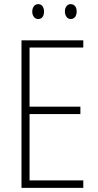

<svg xmlns="http://www.w3.org/2000/svg" viewBox="-20 -909 475 929"><path d="M136 -853C136 -833 147 -817 165 -817C183 -817 193 -831 193 -853C193 -874 183 -889 165 -889C147 -889 136 -873 136 -853ZM294 -854C294 -833 305 -817 322 -817C341 -817 351 -832 351 -854C351 -875 340 -889 322 -889C305 -889 294 -874 294 -854ZM383 0V-36H123V-357H369V-393H123V-679H383V-714H84V0Z"/></svg>

Font: Noto Sans Ethiopic Condensed ExtraLight
Style: Regular
Weight: 200
Width: 3
Designer: Monotype Design Team
Foundry: Monotype Imaging Inc.
Version: Version 2.102